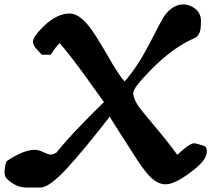

<svg xmlns="http://www.w3.org/2000/svg" viewBox="-207 -844 950 864"><path d="M723.6 -161.1Q723.6 -122.1 651.4 -69.3Q579.1 -14.6 538.1 -14.6Q501 -14.6 464.8 -52.7Q436.5 -82 388.7 -158.2Q341.8 -232.4 315.4 -272.5Q290 -312.5 287.1 -319.3Q163.1 -160.2 93.8 -85.9Q14.6 0 -25.4 0Q-30.3 0 -37.1 0Q-44.9 0 -53.7 0Q-63.5 0 -70.3 0Q-77.1 0 -81.1 0Q-107.4 0 -127 -6.8Q-152.3 -16.6 -176.8 -40Q-186.5 -50.8 -186.5 -70.3Q-186.5 -86.9 -182.6 -103.5Q-181.6 -108.4 -176.8 -119.1Q-137.7 -145.5 -104.5 -158.2Q-73.2 -169.9 -52.7 -169.9Q-32.2 -169.9 -11.7 -159.2Q10.7 -148.4 20.5 -148.4Q32.2 -148.4 47.9 -158.2Q59.6 -171.9 64.5 -178.7Q94.7 -214.8 127.9 -250Q190.4 -316.4 260.7 -384.8Q225.6 -433.6 200.2 -468.8Q175.8 -503.9 160.2 -524.4Q106.4 -597.7 61.5 -650.4Q56.6 -645.5 52.7 -640.6Q47.9 -635.7 44.9 -631.8Q33.2 -617.2 21.5 -597.7Q7.8 -597.7 -18.6 -597.7Q-16.6 -594.7 -43.9 -625Q-58.6 -641.6 -58.6 -657.2Q-58.6 -678.7 -9.8 -726.6Q49.8 -783.2 106.4 -783.2Q148.4 -783.2 195.3 -723.6Q220.7 -691.4 276.4 -595.7Q325.2 -508.8 353.5 -477.5Q406.2 -535.2 459 -634.8Q524.4 -760.7 529.3 -767.6Q568.4 -824.2 618.2 -824.2Q647.5 -824.2 672.9 -803.7Q697.3 -783.2 697.3 -750Q697.3 -726.6 695.3 -711.9Q688.5 -681.6 670.9 -673.8Q575.2 -632.8 479.5 -537.1Q392.6 -450.2 392.6 -425.8Q392.6 -400.4 415 -368.2Q428.7 -347.7 481.4 -285.2Q550.8 -203.1 590.8 -147.5Q646.5 -199.2 665 -199.2Q677.7 -199.2 710.9 -187.5Q718.8 -184.6 720.7 -179.7Q723.6 -174.8 723.6 -161.1Z"/></svg>

Font: Tolkien Dwarf Runes
Style: Regular
Weight: 400
Version: Regular